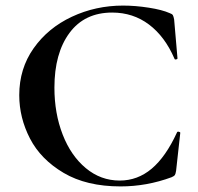

<svg xmlns="http://www.w3.org/2000/svg" viewBox="-20 -656 709 688"><path d="M588 -609Q597 -606 599.5 -601.5Q602 -597 604 -586L616 -447Q616 -444 611 -443Q606 -442 605 -446Q571 -525 514 -568Q457 -611 382 -611Q283 -611 229 -538Q175 -465 175 -342Q175 -250 204.5 -174Q234 -98 287.5 -53.5Q341 -9 409 -9Q473 -9 523.5 -51.5Q574 -94 614 -181Q615 -185 620.5 -184Q626 -183 626 -180L611 -44Q609 -32 606.5 -28.5Q604 -25 595 -21Q506 12 412 12Q290 12 208 -36.5Q126 -85 87.5 -159.5Q49 -234 49 -315Q49 -410 100.5 -483Q152 -556 237.5 -596Q323 -636 421 -636Q465 -636 513 -628.5Q561 -621 588 -609Z"/></svg>

Font: Cormorant Infant
Style: Bold
Weight: 700
Designer: Christian Thalmann (Catharsis Fonts)
Foundry: Catharsis Fonts
Version: Version 4.000